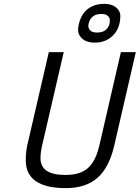

<svg xmlns="http://www.w3.org/2000/svg" viewBox="-20 -961 721 991"><path d="M552 -768Q518 -741 469.5 -741Q421 -741 398 -768Q383 -785 383 -804.5Q383 -824 388 -841Q401 -891 435 -916Q469 -941 516.5 -941Q564 -941 586 -916Q601 -900 601 -879Q601 -807 552 -768ZM438 -841Q436 -834 436 -825Q436 -816 445.5 -804.5Q455 -793 480 -793Q535 -793 546 -841Q547 -848 547 -858Q547 -868 537 -878.5Q527 -889 504 -889Q450 -889 438 -841ZM189 -144Q189 -58 317 -58Q396 -58 435.5 -95Q475 -132 493 -211L604 -692H681L570 -211Q544 -97 483.5 -43.5Q423 10 320 10Q113 10 113 -134Q113 -183 124 -225L232 -692H309L199 -217Q189 -177 189 -144Z"/></svg>

Font: Titillium Web
Style: Italic
Weight: 400
Italic angle: -13°
Version: Version 1.002;PS 57.000;hotconv 1.0.70;makeotf.lib2.5.55311